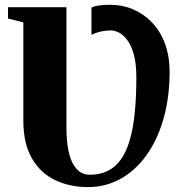

<svg xmlns="http://www.w3.org/2000/svg" viewBox="-20 -773 754 802"><path d="M348 8.5Q270.5 8.5 209.5 -21Q148.5 -50.5 113 -112Q77.5 -173.5 77.5 -270V-679.5L13.5 -695.5V-743H257.5V-244Q257.5 -184 265.8 -144.8Q274 -105.5 288 -83.2Q302 -61 319 -52Q336 -43 354 -43Q397.5 -43 430.2 -59.2Q463 -75.5 485.8 -108Q508.5 -140.5 522.5 -189.2Q536.5 -238 543 -303.2Q549.5 -368.5 549.5 -450.5Q549.5 -509 538.5 -547.2Q527.5 -585.5 510.5 -607.2Q493.5 -629 475.5 -637.5Q457.5 -646 443.5 -646Q427 -646 411.2 -643.2Q395.5 -640.5 382.5 -636Q369.5 -631.5 362 -627.5V-741.5Q371 -746.5 390.5 -749.8Q410 -753 439.5 -753Q492 -753 537 -733.5Q582 -714 616.2 -677.8Q650.5 -641.5 669.5 -589.5Q688.5 -537.5 688.5 -471.5Q688 -363.5 662.5 -275.2Q637 -187 591 -123.5Q545 -60 483 -25.8Q421 8.5 348 8.5Z"/></svg>

Font: Merriweather 72pt Black
Style: Regular
Weight: 900
Version: Version 2.100